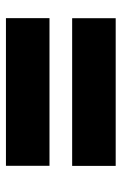

<svg xmlns="http://www.w3.org/2000/svg" viewBox="93 -656 394 620"><g transform="rotate(90 290.0 -346.0)"><path d="M38.8 -382V-522.6H515.7V-382ZM38.6 -168.2V-308.8H515.4V-168.2Z"/></g></svg>

Font: Russolo 10pt ExtraLight
Style: Regular
Weight: 200
Designer: Micah Stupak-Hahn
Version: Version 1.000